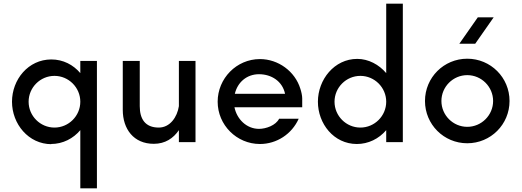

<svg xmlns="http://www.w3.org/2000/svg" viewBox="-20 -770 2825 1040"><path d="M275 -359C352 -359 415 -296 415 -219C415 -142 352 -79 275 -79C198 -79 135 -142 135 -219C135 -296 198 -359 275 -359ZM256 10C321 10 377 -20 415 -65V250H505V-440H415V-374C377 -419 322 -448 258 -448C133 -448 45 -339 45 -219C45 -99 134 11 259 11Z M645 -175C645 -71 704 9 813 9C875 9 919 -21 949 -65V0H1039V-440H949V-195C940 -136 901 -79 840 -79C766 -79 737 -126 737 -195V-440H645Z M1617 -237C1617 -252 1612 -274 1607 -289C1578 -384 1487 -450 1388 -450C1261 -450 1159 -345 1159 -219C1159 -93 1262 10 1388 10C1479 10 1561 -44 1598 -127H1492C1474 -91 1421 -72 1383 -72C1315 -72 1263 -125 1250 -189H1617ZM1252 -262C1267 -325 1317 -368 1383 -368C1450 -368 1510 -330 1524 -262Z M1913 10C1975 10 2032 -18 2072 -65V0H2162V-750H2072V-374C2033 -420 1976 -451 1915 -451C1791 -451 1702 -339 1702 -219C1702 -100 1788 10 1913 10ZM1932 -359C2009 -359 2072 -296 2072 -219C2072 -142 2009 -79 1932 -79C1855 -79 1792 -142 1792 -219C1792 -296 1855 -359 1932 -359Z M2568 -676 2468 -533H2554L2654 -676ZM2511 -83C2434 -83 2371 -146 2371 -223C2371 -300 2434 -363 2511 -363C2588 -363 2651 -300 2651 -223C2651 -146 2588 -83 2511 -83ZM2511 -452C2384 -452 2282 -350 2282 -223C2282 -96 2384 6 2511 6C2638 6 2740 -96 2740 -223C2740 -350 2638 -452 2511 -452Z"/></svg>

Font: Glacial Indifference
Style: Medium
Weight: 500
Version: Version 1.001